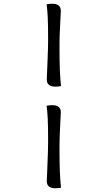

<svg xmlns="http://www.w3.org/2000/svg" viewBox="-20 -757 575 1026"><path d="M237 -534V-564Q237 -681 229 -734Q245 -737 259 -737Q305 -737 305 -699Q305 -694 301.5 -627Q298 -560 298 -528V-489Q298 -369 306 -297Q290 -294 276 -294Q230 -294 230 -332Q230 -337 233.5 -419Q237 -501 237 -534ZM237 9V-22Q237 -139 229 -192Q245 -195 259 -195Q305 -195 305 -157Q305 -152 301.5 -85.5Q298 -19 298 14V54Q298 174 306 246Q290 249 276 249Q230 249 230 211Q230 206 233.5 124Q237 42 237 9Z"/></svg>

Font: Overlock SC
Style: Regular
Weight: 400
Designer: Dario Muhafara
Foundry: Dario Manuel Muhafara
Version: Version 1.001